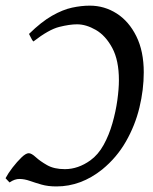

<svg xmlns="http://www.w3.org/2000/svg" viewBox="-28 -650 543 683"><path d="M202.6 -48.3Q250 -48.3 293.5 -79.6Q321.3 -99.6 340.6 -134.5Q359.9 -169.4 371.8 -211.2Q383.8 -252.9 389.4 -293.5Q395 -334 395 -364.7Q395 -435.5 371.3 -479.5Q347.7 -523.4 313 -543.5Q278.3 -563.5 246.1 -563.5Q219.7 -563.5 182.6 -554.2Q145.5 -544.9 90.8 -502.4Q86.4 -506.3 81.8 -516.4Q77.1 -526.4 75.2 -529.3Q119.6 -572.8 157.5 -594.2Q195.3 -615.7 228.3 -622.8Q261.2 -629.9 291.5 -629.9Q343.3 -629.9 387 -602.1Q430.7 -574.2 457 -521Q483.4 -467.8 483.4 -392.6Q483.4 -331.1 468 -267.3Q452.6 -203.6 419.9 -146.5Q387.2 -89.4 335.9 -47.4Q260.3 13.2 172.9 13.2Q142.6 13.2 119.6 6.6Q96.7 0 77.9 -6.6Q59.1 -13.2 41.7 -13.4Q24.4 -13.7 5.9 -1Q1.5 -5.4 -1.7 -9Q-4.9 -12.7 -8.3 -16.1Q1 -33.7 16.8 -54.2Q32.7 -74.7 48.3 -89.8Q64 -105 74.2 -105Q84 -105 99.4 -90.8Q114.7 -76.7 139.6 -62.5Q164.6 -48.3 202.6 -48.3Z"/></svg>

Font: Gentium Book Plus
Style: Italic
Weight: 400
Italic angle: -8°
Designer: Victor Gaultney, Annie Olsen, Iska Routamaa, Becca Hirsbrunner
Foundry: SIL International
Version: Version 6.101